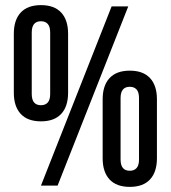

<svg xmlns="http://www.w3.org/2000/svg" viewBox="-20 -725 667 750"><path d="M104 -358Q104 -314 140 -314Q157 -314 166.5 -324.5Q176 -335 176 -358V-598Q176 -621 166.5 -631.5Q157 -642 140 -642Q104 -642 104 -598ZM34 -593Q34 -647 61 -676Q88 -705 140 -705Q192 -705 219 -676Q246 -647 246 -593V-363Q246 -309 219 -280Q192 -251 140 -251Q88 -251 61 -280Q34 -309 34 -363ZM416 -700H481L205 0H140ZM451 -102Q451 -58 487 -58Q504 -58 513.5 -68.5Q523 -79 523 -102V-342Q523 -365 513.5 -375.5Q504 -386 487 -386Q451 -386 451 -342ZM381 -337Q381 -391 408 -420Q435 -449 487 -449Q539 -449 566 -420Q593 -391 593 -337V-107Q593 -53 566 -24Q539 5 487 5Q435 5 408 -24Q381 -53 381 -107Z"/></svg>

Font: BebasNeueW01-Regular
Style: Regular
Weight: 400
Designer: Ryoichi Tsunekawa
Foundry: Ryoichi Tsunekawa
Version: Version 1.30